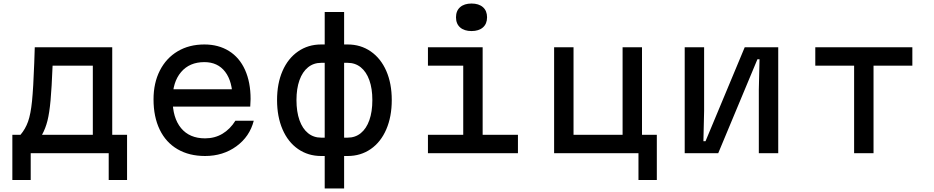

<svg xmlns="http://www.w3.org/2000/svg" viewBox="-20 -868 5290 1088"><path d="M50 -104H96Q124 -137 139 -179Q154 -221 161.5 -295.5Q169 -370 174 -510Q176 -555 177 -600H616V-104H700V152H596V0H154V152H50ZM506 -104V-496H278Q273 -370 266.5 -299Q260 -228 249 -184Q238 -140 218 -104Z M1335 -362 1298 -305Q1298 -406 1256 -461Q1214 -516 1138 -516Q1054 -516 1006 -459.5Q958 -403 958 -305Q958 -200 1006 -142Q1054 -84 1142 -84Q1197 -84 1240.5 -110Q1284 -136 1314 -184H1418Q1395 -94 1319.5 -39Q1244 16 1142 16Q1052 16 986 -22.5Q920 -61 885 -133.5Q850 -206 850 -305Q850 -398 886 -468.5Q922 -539 987 -577.5Q1052 -616 1138 -616Q1218 -616 1277.5 -579Q1337 -542 1368.5 -472Q1400 -402 1400 -307Q1400 -292 1398 -264H935V-362Z M1820 16H1800Q1726 16 1669 -23.5Q1612 -63 1581 -135Q1550 -207 1550 -301Q1550 -395 1581 -466Q1612 -537 1669 -576.5Q1726 -616 1800 -616H1820V-800H1930V-616H1950Q2024 -616 2081 -576.5Q2138 -537 2169 -466Q2200 -395 2200 -301Q2200 -207 2169 -135Q2138 -63 2081 -23.5Q2024 16 1950 16H1930V200H1820ZM1820 -88V-512H1800Q1757 -512 1725.5 -486.5Q1694 -461 1677 -413.5Q1660 -366 1660 -301Q1660 -235 1677 -187Q1694 -139 1725.5 -113.5Q1757 -88 1800 -88ZM2090 -301Q2090 -366 2073 -413.5Q2056 -461 2024.5 -486.5Q1993 -512 1950 -512H1930V-88H1950Q1993 -88 2024.5 -113.5Q2056 -139 2073 -187Q2090 -235 2090 -301Z M2715 -600V-104H2915V0H2405V-104H2605V-496H2405V-600ZM2564 -770Q2564 -807 2587.5 -827.5Q2611 -848 2652 -848Q2693 -848 2716.5 -827.5Q2740 -807 2740 -770Q2740 -733 2716.5 -712.5Q2693 -692 2652 -692Q2611 -692 2587.5 -712.5Q2564 -733 2564 -770Z M3598 0H3120V-600H3230V-104H3508V-600H3618V-104H3702V152H3598Z M3860 -600H3970V-240L3966 -68H3978L4200 -600H4390V0H4280V-360L4284 -532H4272L4050 0H3860Z M4820 -496H4600V-600H5150V-496H4930V0H4820Z"/></svg>

Font: Martian Mono Custom sWd Rg
Style: Regular
Weight: 400
Width: 6
Monospace: yes
Designer: Alex Havermale
Foundry: Evil Martians
Version: Version 1.000